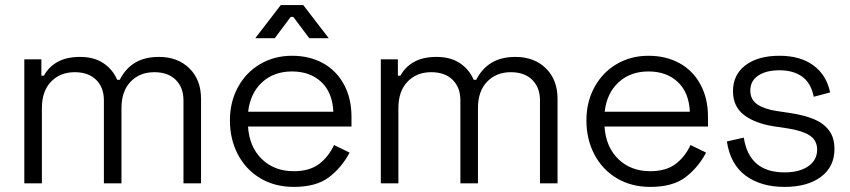

<svg xmlns="http://www.w3.org/2000/svg" viewBox="-20 -720 3337 754"><path d="M142.5 -487V-422.8H152.5Q171.5 -457.8 206.5 -477.1Q241.5 -496.5 294.5 -496.5Q349.5 -496.5 386.2 -471.9Q423 -447.2 440.2 -406.5H450.2Q472 -450 509.8 -473.2Q547.5 -496.5 604.2 -496.5Q678 -496.5 723.8 -451.6Q769.5 -406.8 769.5 -332V0H700.5V-326Q700.5 -376.5 670.1 -406.5Q639.8 -436.5 586 -436.5Q528.8 -436.5 492.9 -399.2Q457 -362 457 -295.2V0H388V-326Q388 -376.5 357.6 -406.5Q327.2 -436.5 273.5 -436.5Q216.2 -436.5 180.4 -399.2Q144.5 -362 144.5 -295.2V0H75.5V-487Z M882.9 -247.3Q882.9 -319.6 914.4 -377.5Q945.9 -435.5 1001.6 -468.3Q1057.3 -501 1126.7 -501Q1195 -501 1247.9 -472.2Q1300.8 -443.3 1330.5 -388.7Q1360.3 -334.1 1360.3 -261.3V-223.2H954Q959 -143.3 1008 -95.5Q1056.9 -47.7 1133.7 -47.7Q1194.9 -47.7 1232.3 -75.5Q1269.7 -103.3 1291.8 -150.5L1352.8 -120.7Q1322 -62.1 1272 -24.1Q1222.1 14 1133.7 14Q1059.2 14 1002.3 -20Q945.3 -54 914.1 -113.7Q882.9 -173.4 882.9 -247.3ZM1289.1 -281.1Q1285.7 -356.5 1241.8 -398Q1197.8 -439.4 1126.7 -439.4Q1055.7 -439.4 1009.4 -396.9Q963 -354.4 954.5 -281.1ZM1132 -653.5H1121.5L1059 -570H982.5L1082.5 -700H1171L1271 -570H1194.5Z M1542.5 -487V-422.8H1552.5Q1571.5 -457.8 1606.5 -477.1Q1641.5 -496.5 1694.5 -496.5Q1749.5 -496.5 1786.2 -471.9Q1823 -447.2 1840.2 -406.5H1850.2Q1872 -450 1909.8 -473.2Q1947.5 -496.5 2004.2 -496.5Q2078 -496.5 2123.8 -451.6Q2169.5 -406.8 2169.5 -332V0H2100.5V-326Q2100.5 -376.5 2070.1 -406.5Q2039.8 -436.5 1986 -436.5Q1928.8 -436.5 1892.9 -399.2Q1857 -362 1857 -295.2V0H1788V-326Q1788 -376.5 1757.6 -406.5Q1727.2 -436.5 1673.5 -436.5Q1616.2 -436.5 1580.4 -399.2Q1544.5 -362 1544.5 -295.2V0H1475.5V-487Z M2282.9 -247.3Q2282.9 -319.6 2314.4 -377.5Q2345.9 -435.5 2401.6 -468.3Q2457.3 -501 2526.7 -501Q2595 -501 2647.9 -472.2Q2700.8 -443.3 2730.5 -388.7Q2760.3 -334.1 2760.3 -261.3V-223.2H2354Q2359 -143.3 2408 -95.5Q2456.9 -47.7 2533.7 -47.7Q2594.9 -47.7 2632.3 -75.5Q2669.7 -103.3 2691.8 -150.5L2752.8 -120.7Q2722 -62.1 2672 -24.1Q2622.1 14 2533.7 14Q2459.2 14 2402.3 -20Q2345.3 -54 2314.1 -113.7Q2282.9 -173.4 2282.9 -247.3ZM2689.1 -281.1Q2685.7 -356.5 2641.8 -398Q2597.8 -439.4 2526.7 -439.4Q2455.7 -439.4 2409.4 -396.9Q2363 -354.4 2354.5 -281.1Z M2858.5 -362.2Q2858.5 -426.8 2907.8 -463.9Q2957 -501 3041 -501Q3122.8 -501 3174.1 -463.4Q3225.5 -425.8 3240 -357L3175.5 -340Q3165 -394 3130.2 -419Q3095.5 -444 3041 -444Q2988.5 -444 2957.5 -423.1Q2926.5 -402.2 2926.5 -364.2Q2926.5 -329 2954.2 -310.1Q2982 -291.2 3030.5 -284L3084.2 -276Q3138.8 -267.5 3176 -252.2Q3213.2 -237 3235.1 -208.5Q3257 -180 3257 -134.8Q3257 -65.2 3204 -25.6Q3151 14 3061 14Q2968.2 14 2908.2 -30.2Q2848.2 -74.5 2834.5 -164.5L2901 -179.5Q2921.8 -43 3061 -43Q3119.5 -43 3154.2 -67.2Q3189 -91.5 3189 -132.2Q3189 -168.8 3159.8 -187.9Q3130.5 -207 3072 -216L3018.2 -224Q2944.2 -235.8 2901.4 -268.8Q2858.5 -301.8 2858.5 -362.2Z"/></svg>

Font: Space Grotesk Variable
Style: Regular
Weight: 400
Designer: Florian Karsten (Space Grotesk), Colophon Foundry (Space Mono)
Foundry: Florian Karsten
Version: Version 1.106